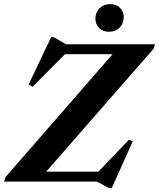

<svg xmlns="http://www.w3.org/2000/svg" viewBox="-40 -906 792 958"><path d="M733 -685 726 -662.5 169.5 -25.5 98.5 -49.5H451L603 -208.5L622.5 -201.5L517.5 33H504.5L443.5 0H-19.5L-12.5 -22.5L543 -660L643.5 -635.5H284L122.5 -473L103 -484.5L215 -720.5H228L290 -685ZM503.5 -747.5Q473.5 -747.5 454.8 -766.2Q436 -785 436 -812.5Q436 -843.5 456.5 -864.5Q477 -885.5 510 -885.5Q540 -885.5 558.8 -867Q577.5 -848.5 577.5 -820.5Q577.5 -790 557.2 -768.8Q537 -747.5 503.5 -747.5Z"/></svg>

Font: Newsreader 36pt
Style: Bold Italic
Weight: 700
Italic angle: -17°
Designer: Hugues Gentile
Foundry: Production Type
Version: Version 1.003